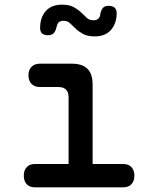

<svg xmlns="http://www.w3.org/2000/svg" viewBox="-20 -803 640 823"><path d="M508 -100Q531 -100 543.5 -86.5Q556 -73 556 -50Q556 -27 543.5 -13.5Q531 0 508 0H130Q107 0 94.5 -13.5Q82 -27 82 -50Q82 -73 94.5 -86.5Q107 -100 130 -100H274V-386Q274 -408 263 -419Q252 -430 230 -430H151Q128 -430 115 -443.5Q102 -457 102 -480Q102 -503 115 -516.5Q128 -530 151 -530H288Q333 -530 355 -508Q377 -486 377 -441V-100ZM222 -686Q218 -668 209.5 -660Q201 -652 186 -652Q168 -652 159.5 -660.5Q151 -669 152 -687Q153 -730 177 -756.5Q201 -783 246 -783Q277 -783 296 -772.5Q315 -762 328 -749.5Q341 -737 352 -726.5Q363 -716 381 -716Q389 -716 394.5 -718.5Q400 -721 403 -724.5Q406 -728 408 -733.5Q410 -739 410 -744Q414 -762 422 -770Q430 -778 445 -778Q463 -778 472 -769.5Q481 -761 480 -743Q479 -701 455 -674Q431 -647 386 -647Q355 -647 336 -657.5Q317 -668 304 -680.5Q291 -693 280 -703.5Q269 -714 251 -714Q244 -714 238.5 -711.5Q233 -709 230 -705.5Q227 -702 225 -696.5Q223 -691 222 -686Z"/></svg>

Font: Maple Mono NL Medium
Style: Regular
Weight: 500
Monospace: yes
Designer: subframe7536
Version: Version 7.000